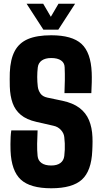

<svg xmlns="http://www.w3.org/2000/svg" viewBox="-20 -999 548 1029"><path d="M254.5 10Q142 10 91.5 -36.5Q41 -83 36.5 -191Q36 -207 36 -226.2Q36 -245.5 37 -264.8Q38 -284 40.5 -300H181.5Q179.5 -263.5 179 -228Q178.5 -192.5 181.5 -163Q184 -138.5 202.8 -125.2Q221.5 -112 254.5 -112Q285.5 -112 303.5 -125.2Q321.5 -138.5 324.5 -163Q326.5 -180 327.2 -196.8Q328 -213.5 327.2 -230.2Q326.5 -247 324.5 -264Q322.5 -285 306.5 -302.5Q290.5 -320 266.5 -325L174.5 -346Q122 -358 91.5 -383.5Q61 -409 47.5 -447Q34 -485 32.5 -535Q32 -557 32 -574.2Q32 -591.5 32.5 -610Q35.5 -681.5 59 -725.5Q82.5 -769.5 130.2 -789.8Q178 -810 254.5 -810Q366.5 -810 416.8 -763.8Q467 -717.5 471.5 -610Q472.5 -588.5 471.8 -557.5Q471 -526.5 469.5 -500H325.5Q327 -534.5 327.5 -569Q328 -603.5 326.5 -638Q326 -662 307.2 -675Q288.5 -688 254.5 -688Q223 -688 204.2 -675Q185.5 -662 182.5 -638Q179.5 -612.5 179.5 -586.5Q179.5 -560.5 182.5 -535Q185 -515 196.5 -498.2Q208 -481.5 233.5 -476L314.5 -459Q371 -447 405.8 -420.8Q440.5 -394.5 457 -355Q473.5 -315.5 475.5 -264Q476 -252.5 476 -240Q476 -227.5 475.5 -215Q475 -202.5 474.5 -191Q470 -83 419 -36.5Q368 10 254.5 10ZM212.5 -840 122.5 -979H211.5L252.5 -909L293.5 -979H382.5L292.5 -840Z"/></svg>

Font: Big Shoulders Text Thin Black
Style: Regular
Weight: 900
Version: Version 2.002